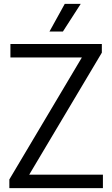

<svg xmlns="http://www.w3.org/2000/svg" viewBox="-20 -966 576 986"><path d="M28 0V-44.5L400.5 -671H33.5V-740H503V-695.5L130 -69H508.5V0ZM234 -804 312.5 -946H394.5L303 -804Z"/></svg>

Font: Encode Sans SmCnd
Style: Regular
Weight: 400
Width: 4
Designer: Multiple Designers
Foundry: Impallari Type
Version: Version 3.002; ttfautohint (v1.8.3) -l 8 -r 50 -G 200 -x 14 